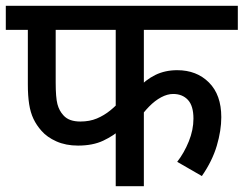

<svg xmlns="http://www.w3.org/2000/svg" viewBox="-20 -642 840 662"><path d="M476 -539V-313L454 -336Q482 -367 515.5 -383.5Q549 -400 591 -400Q658 -400 700.5 -357.5Q743 -315 743 -238Q743 -192 727.5 -139.5Q712 -87 676 -35L591 -84Q615 -115 631 -154.5Q647 -194 647 -233Q647 -277 628 -297.5Q609 -318 577 -318Q557 -318 535.5 -306.5Q514 -295 494 -274.5Q474 -254 456 -228L476 -297V0H379V-225L400 -199Q372 -174 336 -157Q300 -140 249 -140Q207 -140 174.5 -154.5Q142 -169 123 -191Q106 -210 95.5 -232Q85 -254 80.5 -283Q76 -312 76 -351V-539H0V-622H800V-539ZM172 -539V-358Q172 -306 178 -283Q184 -260 199 -244Q209 -233 223.5 -228Q238 -223 257 -223Q289 -223 314 -233.5Q339 -244 360.5 -261.5Q382 -279 399 -299L379 -236V-539Z"/></svg>

Font: Noto Sans Devanagari Medium
Style: Regular
Weight: 500
Version: Version 2.003